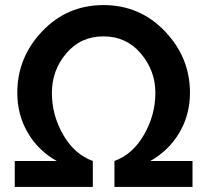

<svg xmlns="http://www.w3.org/2000/svg" viewBox="-20 -735 814 755"><path d="M38 0V-102H203Q130 -143 89 -213.5Q48 -284 48 -370Q48 -509 146 -612Q244 -715 387 -715Q530 -715 628.5 -612Q727 -509 727 -370Q727 -284 685.5 -213.5Q644 -143 571 -102H737V0H430V-102Q502 -128 546.5 -205.5Q591 -283 591 -370Q591 -457 534 -524.5Q477 -592 387 -592Q297 -592 240.5 -525Q184 -458 184 -370Q184 -282 228.5 -205Q273 -128 345 -102V0Z"/></svg>

Font: Raleway
Style: Bold
Weight: 700
Designer: Matt McInerney, Pablo Impallari, Rodrigo Fuenzalida
Foundry: Matt McInerney, Pablo Impallari, Rodrigo Fuenzalida
Version: Version 3.000